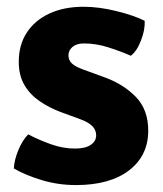

<svg xmlns="http://www.w3.org/2000/svg" viewBox="-20 -533 482 568"><path d="M21 -34.5Q22 -59 34.2 -88.8Q46.5 -118.5 63.5 -135.5Q96 -118.5 131.5 -106Q167 -93.5 202 -93.5Q232.5 -93.5 248.5 -104.5Q264.5 -115.5 264.5 -132.5Q264.5 -148 253.2 -159.8Q242 -171.5 217 -180.5L161 -201Q126 -214 97.5 -233.5Q69 -253 52.2 -281.5Q35.5 -310 35.5 -350Q35.5 -400 59.2 -436.5Q83 -473 126.2 -493Q169.5 -513 227 -513Q273 -513 324.5 -500.2Q376 -487.5 408 -471.5Q409.5 -445.5 397.2 -413.5Q385 -381.5 367 -368Q336.5 -381.5 300.2 -393Q264 -404.5 228.5 -404.5Q206.5 -404.5 194.5 -394.2Q182.5 -384 182.5 -369Q182.5 -355 192.5 -345.5Q202.5 -336 224.5 -328L286 -305.5Q343 -285.5 380.8 -247.5Q418.5 -209.5 418.5 -146.5Q418.5 -72.5 361.8 -29Q305 14.5 205 14.5Q152 14.5 104 0Q56 -14.5 21 -34.5Z"/></svg>

Font: Signika Negative Light
Style: Bold
Weight: 700
Version: Version 2.001